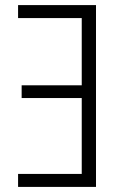

<svg xmlns="http://www.w3.org/2000/svg" viewBox="-20 -734 480 754"><path d="M51 0V-51H301V-349H65V-399H301V-663H51V-714H357V0Z"/></svg>

Font: Noto Sans Condensed Light
Style: Regular
Weight: 300
Width: 3
Designer: Monotype Design Team
Foundry: Monotype Imaging Inc.
Version: Version 2.013; ttfautohint (v1.8.4.7-5d5b)